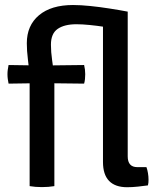

<svg xmlns="http://www.w3.org/2000/svg" viewBox="-20 -760 657 784"><path d="M578 -77.5Q582 -66.5 584.2 -53Q586.5 -39.5 586.5 -25.5Q586.5 -20 586 -14Q585.5 -8 584 -3Q567 -0.5 543.2 2Q519.5 4.5 499 4.5Q450.5 4.5 425.5 -21.2Q400.5 -47 400.5 -98.5V-682L501.5 -712.5V-121.5Q501.5 -77.5 541 -77.5ZM150 -492.5 323.5 -494.5Q328 -476 328 -457Q328 -447 327 -437.2Q326 -427.5 323.5 -418.5L150 -420.5L15 -418.5Q13 -427.5 11.8 -437.2Q10.5 -447 10.5 -457Q10.5 -466.5 11.8 -475.8Q13 -485 15 -494.5ZM101 -449Q98 -485 93.8 -518.8Q89.5 -552.5 89.5 -583.5Q89.5 -656 139.2 -697.8Q189 -739.5 278 -739.5Q309.5 -739.5 348.5 -735.5Q387.5 -731.5 427.5 -725.2Q467.5 -719 501.5 -712.5L465.5 -639Q438.5 -645.5 407.2 -650.2Q376 -655 345.8 -658Q315.5 -661 292 -661Q243 -661 215.5 -642Q188 -623 188 -577.5Q188 -547.5 192.8 -514.5Q197.5 -481.5 202 -447.5V0Q178.5 4 151 4Q124 4 101 0Z"/></svg>

Font: Signika
Style: Regular
Weight: 400
Designer: Anna Giedry
Foundry: Anna Giedry
Version: Version 2.001